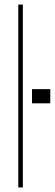

<svg xmlns="http://www.w3.org/2000/svg" viewBox="-20 -820 240 840"><path d="M60 0V-800H80V0ZM120 -368V-430H200V-368Z"/></svg>

Font: Big Shoulders Display Thin
Style: Regular
Weight: 100
Designer: Patric King
Foundry: XO Type Co
Version: Version 1.000; ttfautohint (v1.8.2)